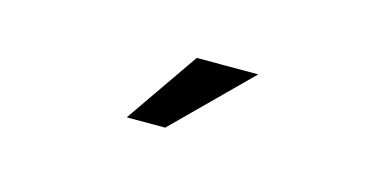

<svg xmlns="http://www.w3.org/2000/svg" viewBox="-31 -823 662 330"><g transform="rotate(15 300.0 -658.0)"><path d="M290 -723.1H399.4L268.6 -593.3H200.2Z"/></g></svg>

Font: Roboto Mono
Style: Regular
Weight: 400
Designer: Google
Version: Version 2.000985; 2015; ttfautohint (v1.3)